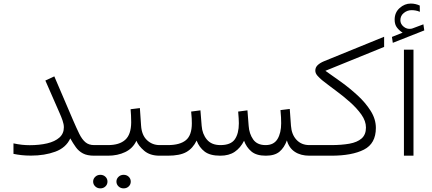

<svg xmlns="http://www.w3.org/2000/svg" viewBox="-20 -875 2425 1079"><path d="M338.9 -159.7Q338.9 -176.8 331.5 -198Q324.2 -219.2 314.9 -239.7L234.9 -422.4L285.2 -445.8L390.6 -199.7Q410.2 -154.3 425.5 -123Q440.9 -91.8 460 -75.7Q479 -59.6 509.3 -59.6H534.2V0H509.3Q470.2 0 446.3 -12.7Q422.4 -25.4 406.5 -47.4Q390.6 -69.3 375 -97.2Q350.6 -44.4 290.5 -22.5Q230.5 -0.5 154.3 -0.5Q124.5 -0.5 100.8 -3.2Q77.1 -5.9 55.7 -10.3V-69.3Q80.6 -64 102.8 -61.5Q125 -59.1 147 -59.1Q201.7 -59.1 245.1 -69.3Q288.6 -79.6 313.7 -101.8Q338.9 -124 338.9 -159.7Z M513.7 -59.6H586.9Q650.9 -59.6 683.8 -89.4Q716.8 -119.1 717.3 -187.5Q717.3 -208.5 716.3 -226.8Q715.3 -245.1 713.9 -261.2L766.1 -267.6L772.9 -168.5Q776.4 -115.7 805.9 -87.6Q835.4 -59.6 877.4 -59.6H897V0H877Q822.8 0 790.3 -27.8Q757.8 -55.7 746.6 -84Q726.6 -41 683.8 -20.5Q641.1 0 586.4 0H513.7ZM634.3 145.5Q634.3 129.9 646 118.7Q657.7 107.4 674.8 107.4Q691.9 107.4 703.4 118.4Q714.8 129.4 714.8 145.5Q714.8 161.6 703.4 172.6Q691.9 183.6 674.8 183.6Q657.7 183.6 646 172.4Q634.3 161.1 634.3 145.5ZM503.4 145.5Q503.4 129.9 515.1 118.7Q526.9 107.4 543.9 107.4Q561 107.4 572.5 118.4Q584 129.4 584 145.5Q584 161.6 572.5 172.6Q561 183.6 543.9 183.6Q526.9 183.6 515.1 172.4Q503.4 161.1 503.4 145.5Z M1473.6 0Q1420.9 0 1392.6 -23.9Q1364.3 -47.9 1351.6 -84Q1331.5 -43.9 1299.3 -22Q1267.1 0 1217.8 0Q1160.2 0 1129.9 -23.2Q1099.6 -46.4 1085 -85Q1064 -41.5 1027.6 -20.8Q991.2 0 922.4 0H877.4V-59.6H923.3Q991.2 -59.6 1024.7 -87.2Q1058.1 -114.7 1058.1 -182.1Q1058.1 -193.8 1057.4 -209.7Q1056.6 -225.6 1054.2 -248L1106.4 -254.9L1113.3 -168Q1116.7 -122.1 1142.6 -90.8Q1168.5 -59.6 1218.8 -59.6Q1276.9 -59.6 1299.6 -92Q1322.3 -124.5 1322.3 -182.1Q1322.3 -193.8 1321.3 -209.7Q1320.3 -225.6 1318.4 -248L1370.6 -254.9L1377.4 -168Q1380.4 -123.5 1402.6 -91.6Q1424.8 -59.6 1472.7 -59.6Q1519 -59.6 1539.6 -93.8Q1560.1 -127.9 1560.1 -182.1Q1560.1 -198.2 1559.3 -215.3Q1558.6 -232.4 1556.2 -256.3L1608.4 -262.7L1615.2 -168Q1618.7 -119.1 1646.2 -89.4Q1673.8 -59.6 1718.8 -59.6H1741.2V0H1719.2Q1669.9 0 1637 -21.7Q1604 -43.5 1592.3 -85.9Q1577.6 -45.4 1550.8 -22.7Q1523.9 0 1473.6 0Z M1808.6 -477.1Q1847.2 -450.2 1895.8 -415.3Q1944.3 -380.4 1989.3 -339.1Q2034.2 -297.9 2063.2 -251.7Q2092.3 -205.6 2092.3 -156.2Q2092.3 -68.4 2025.4 -34.2Q1958.5 0 1840.8 0H1721.7V-59.6H1840.3Q1898.9 -59.6 1943.1 -67.4Q1987.3 -75.2 2012 -96.7Q2036.6 -118.2 2036.6 -158.2Q2036.6 -194.8 2011 -231Q1985.4 -267.1 1946.3 -301.8Q1907.2 -336.4 1865 -367.4Q1822.8 -398.4 1789.6 -424.8Q1775.9 -436 1763.9 -449.7Q1752 -463.4 1752 -478Q1752 -496.1 1765.1 -508.8Q1778.3 -521.5 1800.8 -530.8L2138.7 -668.5V-611.3Z M2242.7 -691.4Q2224.6 -702.6 2211.2 -719.7Q2197.8 -736.8 2197.8 -764.6Q2197.8 -804.7 2225.8 -829.8Q2253.9 -855 2288.6 -855Q2314.5 -855 2338.9 -843.8L2339.4 -808.6Q2327.1 -814 2315.7 -815.9Q2304.2 -817.9 2293 -817.9Q2269 -817.9 2249.5 -802.2Q2230 -786.6 2230 -761.2Q2230 -740.2 2248.3 -725.1Q2266.6 -710 2290 -713.4Q2292.5 -713.4 2294.9 -714.4Q2297.4 -715.3 2299.3 -715.8L2359.4 -738.3L2364.3 -704.1L2187.5 -634.3L2182.6 -667.5ZM2303.7 -595.7V0H2250V-595.7Z"/></svg>

Font: Vazirmatn RD UI ExtraLight
Style: Regular
Weight: 200
Designer: Saber Rastikerdar
Foundry: Saber Rastikerdar
Version: Version 33.003